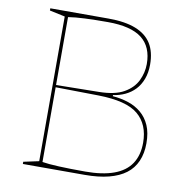

<svg xmlns="http://www.w3.org/2000/svg" viewBox="-80 -784 828 860"><g transform="rotate(10 334.5 -354.0)"><path d="M345 -708Q420 -708 468.5 -689Q517 -670 540.5 -632.5Q564 -595 564 -537Q564 -500 553 -471Q542 -442 523 -422Q504 -402 478.5 -390Q453 -378 424 -374V-369Q462 -366 495.5 -355Q529 -344 554.5 -322.5Q580 -301 594.5 -268Q609 -235 609 -187Q609 -141 593.5 -105.5Q578 -70 547.5 -47Q517 -24 470.5 -12Q424 0 361 0H80V-10L150 -25V-683L80 -698V-708ZM345 -692Q286 -692 241 -690Q196 -688 165 -683V-24Q218 -15 361 -15Q439 -15 491 -34Q543 -53 568.5 -91.5Q594 -130 594 -187Q594 -270 541 -314.5Q488 -359 360 -361L157 -364V-374L360 -377Q432 -378 473 -401.5Q514 -425 531.5 -461.5Q549 -498 549 -537Q549 -615 499.5 -653.5Q450 -692 345 -692Z"/></g></svg>

Font: Kalnia Thin
Style: Regular
Weight: 250
Designer: Frida Medrano
Foundry: Frida Medrano
Version: Version 1.105